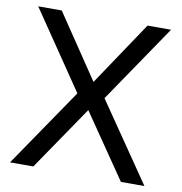

<svg xmlns="http://www.w3.org/2000/svg" viewBox="-79 -771 799 844"><g transform="rotate(10 320.5 -348.5)"><path d="M21 0 260 -350 24 -697H129L321 -412L512 -697H617L381 -350L621 0H516L320 -286L125 0Z"/></g></svg>

Font: Hanken Grotesk
Style: Regular
Weight: 400
Designer: Alfredo Marco Pradil
Foundry: Hanken Design Co.
Version: Version 3.013